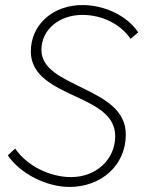

<svg xmlns="http://www.w3.org/2000/svg" viewBox="-20 -730 569 760"><path d="M255 10C381 10 478 -76 478 -197C478 -294 396 -338 308 -381C226 -422 144 -456 144 -533C144 -613 215 -671 306 -671C383 -671 456 -636 497 -576L527 -602C484 -667 395 -710 306 -710C189 -710 102 -632 102 -526C102 -428 198 -386 282 -347C364 -309 436 -272 436 -191C436 -99 361 -29 261 -29C177 -29 86 -74 40 -142L11 -115C60 -42 165 10 255 10Z"/></svg>

Font: Fixel Text 20240404 ExtraLight
Style: Italic
Weight: 200
Width: 4
Italic angle: -10°
Designer: AlfaBravo + MacPaw
Foundry: Kyrylo Tkachov, Marchela Mozhyna, Serhii Makarenko, Maria Weinstein, Zakhar Kryvoshyya
Version: Version 1.211;Glyphs 3.2 (3225)